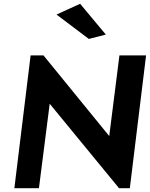

<svg xmlns="http://www.w3.org/2000/svg" viewBox="-20 -996 793 1016"><path d="M610 0H667L753 -703H612L558 -276L210 -703H142L56 0H186L243 -447ZM540 -813 404 -976 279 -919 450 -790Z"/></svg>

Font: Bluebird
Style: ExtObl
Weight: 400
Designer: Jasper
Foundry: Cannot Into Space Fonts
Version: Version 0.98